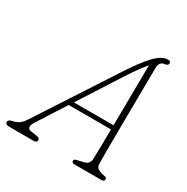

<svg xmlns="http://www.w3.org/2000/svg" viewBox="-189 -845 960 984"><g transform="rotate(30 291.0 -352.5)"><path d="M96.5 -83Q84 -63.5 85.5 -50.8Q87 -38 103 -35.5L141.5 -30Q158.5 -28 158.5 -14Q158.5 0 138.5 0H-3.5Q-28.5 0 -28.5 -16Q-28.5 -29.5 -3.5 -34Q13.5 -37 29 -47Q44.5 -57 57.5 -77L356.5 -536Q412 -621.5 452.5 -663.2Q493 -705 527.5 -705Q544.5 -705 544.5 -693Q544.5 -678.5 526.5 -677Q493.5 -674 493.5 -636Q493 -594 492.5 -535.5Q492 -477 491.2 -411.5Q490.5 -346 490 -281.2Q489.5 -216.5 489.2 -161Q489 -105.5 489.5 -68Q489.5 -48 504 -39Q518.5 -30 542.5 -26Q557.5 -24.5 557.5 -13Q557.5 0 539.5 0H378.5Q373.5 0 369 -3Q364.5 -6 364.5 -12Q364.5 -21.5 377.5 -25L416.5 -34Q449 -41 450.5 -73Q451.5 -104 452.2 -149.8Q453 -195.5 453.5 -249H203ZM375.5 -517 219.5 -274H454Q454.5 -336 455.2 -401Q456 -466 456.5 -525.8Q457 -585.5 457.5 -631Q444 -615.5 422.8 -586.5Q401.5 -557.5 375.5 -517Z"/></g></svg>

Font: Fraunces 9pt S100 Thin
Style: Italic
Weight: 100
Italic angle: -16°
Version: Version 1.000; ttfautohint (v1.8.3)